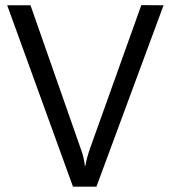

<svg xmlns="http://www.w3.org/2000/svg" viewBox="-20 -720 661 741"><path d="M7.8 -699.7H97.7L293 -142.1Q303.2 -115.2 307.6 -80.1H309.6Q313.5 -106.4 326.2 -143.6L525.4 -700.2L611.3 -699.7L352.1 0.5H261.7Z"/></svg>

Font: Selawik
Style: Regular
Weight: 400
Designer: Aaron Bell
Foundry: Microsoft Corporation
Version: Version 1.01